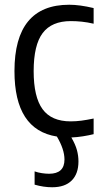

<svg xmlns="http://www.w3.org/2000/svg" viewBox="-20 -570 453 810"><path d="M200 220Q164 220 126 209V153Q140 158 156.5 160.5Q173 163 187 163Q252 163 252 103Q252 60 220 6Q41 -22 41 -270Q41 -550 272 -550Q316 -550 375 -536V-470Q349 -476 325.5 -478.5Q302 -481 279 -481Q198 -481 160 -430.5Q122 -380 122 -270Q122 -161 159.5 -109.5Q197 -58 278 -58Q301 -58 323.5 -61Q346 -64 375 -70V-4Q355 1 330 5Q305 9 281 10Q298 39 304.5 63Q311 87 311 111Q311 163 282.5 191.5Q254 220 200 220Z"/></svg>

Font: Encode Sans Condensed
Style: Regular
Weight: 400
Designer: Pablo Impallari, Andres Torresi
Foundry: Pablo Impallari, Andres Torresi
Version: Version 1.000; ttfautohint (v1.00) -l 8 -r 50 -G 200 -x 14 -